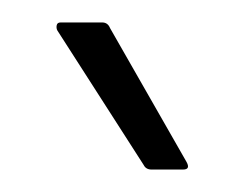

<svg xmlns="http://www.w3.org/2000/svg" viewBox="-20 -710 217 171"><path d="M115 -559Q110 -559 108 -563L31 -683Q30 -685 30.5 -687.5Q31 -690 34 -690H71Q76 -690 78 -685L146 -566Q150 -559 143 -559Z"/></svg>

Font: Sofia Sans ExtraLight
Style: Regular
Weight: 250
Version: Version 4.100-B